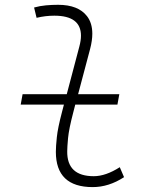

<svg xmlns="http://www.w3.org/2000/svg" viewBox="-20 -762 626 792"><path d="M65.4 -330.6 73.2 -373.5H255.4L307.1 -569.3Q314 -594.7 314 -614.7Q314 -697.3 204.1 -697.3Q167.5 -697.3 130.9 -688.5L120.6 -731Q145 -737.8 169.9 -740Q194.8 -742.2 219.7 -742.2Q302.7 -742.2 338.9 -695.3Q360.8 -667 360.8 -623Q360.8 -594.7 351.6 -559.6L302.2 -373.5H472.2L464.4 -330.6H290.5L282.7 -300.3Q264.2 -230 260.7 -192.1Q257.3 -154.3 257.3 -138.2Q255.9 -35.2 366.7 -35.2Q416 -35.2 474.1 -72.3L491.7 -31.2Q428.7 9.8 362.3 9.8Q210.4 9.8 210.4 -135.7Q210.4 -157.2 214.4 -195.6Q218.3 -233.9 235.8 -300.3L243.7 -330.6Z"/></svg>

Font: CaskaydiaCove NFP ExtraLight
Style: Italic
Weight: 200
Italic angle: -10°
Designer: Aaron Bell
Foundry: Saja Typeworks
Version: Version 2111.001; VTT 6.35;Nerd Fonts 3.1.1